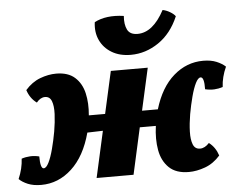

<svg xmlns="http://www.w3.org/2000/svg" viewBox="-77 -763 1042 834"><g transform="rotate(-5 444.0 -346.5)"><path d="M70 9Q36 9 12 -1Q-12 -11 -26 -25Q-7 -69 -5 -112Q13 -118 32.5 -119Q52 -120 72 -115Q72 -62 87 -62Q98 -62 109 -84Q120 -106 129.5 -142Q139 -178 146 -217Q153 -258 154.5 -293Q156 -328 148 -349Q140 -370 119 -370Q99 -370 82 -349Q53 -370 41 -407Q70 -440 106 -453.5Q142 -467 176 -467Q228 -467 257.5 -440.5Q287 -414 297 -370.5Q307 -327 302 -274H373L414 -458H575L534 -274H603Q631 -368 688 -417.5Q745 -467 817 -467Q851 -467 875 -457Q899 -447 914 -433Q894 -389 892 -346Q874 -340 855 -339Q836 -338 815 -343Q816 -396 800 -396Q789 -396 778 -374Q767 -352 757.5 -316Q748 -280 741 -241Q734 -200 733 -165Q732 -130 740.5 -109Q749 -88 771 -88Q792 -88 811 -109Q839 -88 851 -51Q822 -18 785 -4.5Q748 9 714 9Q658 9 627.5 -20.5Q597 -50 588.5 -98Q580 -146 588 -203Q569 -203 551.5 -203Q534 -203 518 -203L473 0H312L357 -202Q320 -201 289 -200Q262 -99 203.5 -45Q145 9 70 9ZM507 -520Q459 -520 424.5 -540.5Q390 -561 373.5 -596Q357 -631 363 -675Q414 -702 491 -691Q488 -654 499.5 -631Q511 -608 544 -608Q611 -608 661 -702Q677 -699 693 -689.5Q709 -680 716 -670Q685 -597 628.5 -558.5Q572 -520 507 -520Z"/></g></svg>

Font: Vollkorn ExtraBold
Style: Italic
Weight: 800
Italic angle: -11°
Designer: Friedrich Althausen
Foundry: Friedrich Althausen
Version: Version 5.000; ttfautohint (v1.8.3)